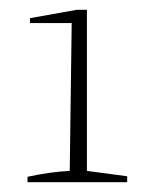

<svg xmlns="http://www.w3.org/2000/svg" viewBox="-20 -748 302 391"><path d="M36 -377V-388Q59 -393 80.5 -396Q102 -399 122 -400L126 -701H41V-711L136 -728H157V-400L239 -389V-377Z"/></svg>

Font: Piazzolla SC Thin
Style: Regular
Weight: 100
Designer: Juan Pablo del Peral
Foundry: Huerta Tipografica
Version: Version 1.330